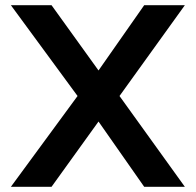

<svg xmlns="http://www.w3.org/2000/svg" viewBox="-20 -720 754 740"><path d="M21.9 0 278.9 -350 21.9 -700H178.6L359.7 -448.4L535.8 -700H692.5L440.6 -350L692.5 0H535.8L359.7 -251.6L178.6 0Z"/></svg>

Font: Envelope Sans Variable
Style: Regular
Weight: 500
Designer: Andreas Rasmussen / Norman Anderson
Foundry: mail.de GmbH
Version: Version 1.150